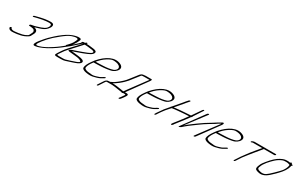

<svg xmlns="http://www.w3.org/2000/svg" viewBox="214 -2009 5546 3591"><g transform="rotate(30 2987.5 -213.0)"><path d="M693.2 -473C725.2 -473 742.8 -466 745.4 -451C746.5 -435 742.6 -419 731.7 -403C714.5 -376 707.5 -370 675.2 -349C642 -331 590 -312 522.4 -293C511 -290 499.6 -287 486.5 -283C463.7 -277 440.9 -275 418.8 -270C398.4 -266 386.1 -239 399.9 -238C425.1 -238 452.1 -235 479.7 -229C507.4 -223 522 -205 525.2 -178C525.9 -167 516.5 -145 498.2 -112C487 -93 488.2 -85 467.9 -73C437.5 -54 405.8 -41 372.3 -33C286.7 -16 289.6 -17 221.9 -10C172.5 -4 142.4 -18 136.2 -38L133.2 -46C130.6 -53 124.1 -52 112.7 -45C93.8 -33 99.3 -24 101.9 -17C111.1 11 147.2 27 217.7 18C269.5 13 286.9 12 355.8 -3C400.1 -13 443.1 -31 486.7 -58C505.8 -70 516.5 -80 521.2 -88C533.6 -111 547.2 -134 557.8 -158C581.3 -212 560.6 -246 497.5 -261C515.4 -265 549.5 -276 601.6 -293C653.6 -310 689.3 -329 715.1 -351C732 -365 747.9 -383 763.2 -406C778.6 -429 783.9 -450 780.7 -470C777.6 -492 755 -503 713 -503L656.7 -500C616.5 -497 575.8 -491 533.9 -481C517.1 -477 501.5 -473 485.4 -470C452.4 -463 430.3 -456 398 -448C383 -443 375.3 -438 372.9 -432C370 -425 371.9 -414 388.6 -420L432.3 -431C444.9 -434 459.3 -438 474.2 -441C525.1 -452 582.6 -466 635.4 -470Z M1437.4 -481C1399.9 -446 1356.5 -405 1306.2 -360C1294.3 -349 1283.5 -340 1277.6 -334C1281.5 -339 1288.3 -349 1299.1 -363C1324.6 -397 1338.2 -426 1351.8 -455C1373.2 -495 1366.9 -515 1325 -515C1292.4 -517 1247.7 -509 1192.4 -489C1111.9 -459 1053.1 -418 964.1 -348C930 -321 882.3 -277 820.2 -217C790.7 -188 748.4 -140 695.4 -73C654.2 -19 639.7 15 649.9 31C658.1 41 687.1 40 737.9 27C756.8 22 788.7 11 832.1 -8C875.5 -27 924.1 -52 977.9 -85C1044.9 -128 1096 -163 1129 -189L1260.2 -293C1359.9 -380 1429 -442 1464.4 -477C1466.4 -479 1468.4 -481 1470.3 -483ZM1183.1 -260 1093 -189C1042.4 -149 939.6 -84 914.7 -71C850.6 -34 758.6 9 705.6 9C667.6 9 705.7 -55 818.8 -182C862 -230 923.2 -287 1006.7 -353C1077.1 -408 1126.8 -445 1186.7 -466C1213.3 -475 1221.6 -476 1244.9 -482C1283.6 -489 1304.5 -485 1312.1 -471C1316.8 -462 1286.7 -401 1276.4 -386C1264.1 -368 1248 -342 1222.2 -316C1205 -299 1195.5 -288 1189.1 -281L1178.2 -271C1171.9 -264 1172.3 -260 1183.1 -260Z M1476.7 -451C1513.9 -451 1537.4 -448 1572.2 -444C1616.3 -438 1687.8 -437 1686.5 -408C1686.1 -391 1661.3 -375 1644.8 -368C1632.3 -363 1617.9 -356 1600.1 -347C1572.6 -335 1417.1 -277 1364.5 -261C1336.9 -253 1316.6 -245 1301.7 -238C1231.8 -197 1287.1 -193 1333.3 -190C1390.9 -186 1412.6 -182 1462.4 -177C1500.8 -173 1543 -159 1558.1 -144C1578.1 -125 1543.4 -109 1498.6 -92L1468.7 -82C1444.1 -73 1419 -67 1395.1 -57C1377.8 -50 1348.4 -41 1302.9 -29C1290.4 -26 1272.4 -24 1250.8 -24H1155.2C1145.2 -24 1135.1 -26 1126.1 -30C1132.5 -41 1134 -48 1141.4 -59L1160.2 -87C1181.4 -122 1219.4 -174 1285.4 -243C1311.6 -271 1367.4 -333 1395.3 -362C1422.1 -389 1453 -425 1476.7 -451ZM1471 -488 1465.7 -481H1434.5C1424.9 -481 1411.1 -474 1405.2 -466C1399.3 -458 1401.1 -451 1410.7 -451H1440.7C1431.8 -442 1421.7 -429 1408.1 -414C1374.8 -376 1343.9 -346 1305.9 -304C1260.7 -254 1232.8 -227 1195 -180C1166.3 -140 1152.4 -124 1130.2 -87L1108.9 -54C1072.8 1 1093.4 6 1152.4 6H1208.4C1229.5 6 1246.8 5 1260.6 4C1287.6 3 1333.7 -10 1396.5 -33C1436 -47 1453.3 -50 1497 -67C1564.6 -90 1599.7 -117 1604 -147C1607.7 -177 1569 -197 1484.9 -207C1468.1 -209 1453.1 -210 1441.1 -212C1409.9 -216 1358.8 -219 1327 -224C1331.8 -226 1350.3 -231 1379.6 -240C1409 -249 1454.4 -265 1516.6 -289L1565 -308C1580.6 -314 1596.1 -320 1609.1 -326C1639 -342 1670.4 -353 1692.8 -374C1719.1 -399 1721.5 -410 1722.4 -428C1723.2 -450 1688.6 -463 1654.6 -467C1605 -472 1564.1 -481 1501.7 -481L1507 -488C1513.5 -497 1511.1 -503 1501.5 -503C1491.9 -503 1477.5 -497 1471 -488Z M1813.1 -276C1816.7 -280 1823.8 -288 1835.7 -302C1887.9 -362 1949.9 -410 2017.4 -443C2071.2 -469 2094.6 -466 2149.3 -459C2204 -452 2247.8 -421 2245.1 -383C2243.8 -356 2215 -328 2183.1 -314C2131.5 -295 2056.1 -283 1963.1 -280C1926.5 -279 1900.7 -276 1863.5 -276ZM1787.7 -246H1839.8C1878.2 -246 1905.2 -249 1943 -250C2014.3 -253 2121.6 -268 2155.7 -279L2181.3 -288C2211.2 -302 2235 -320 2255.4 -343C2295.5 -394 2291.7 -435 2240.9 -466C2095.7 -545 1924.4 -446 1788.9 -289C1750.8 -236 1748.3 -239 1714.2 -184C1678.6 -126 1659.1 -64 1680.2 -46C1694.9 -29 1724.5 -16 1768 -9C1797.6 -4 1824 -2 1842 -2C1877.4 -1 1924.7 -10 1982.1 -28C2036.6 -45 2051.5 -56 2095.1 -81L2113.6 -92C2142.2 -108 2126.5 -126 2100.8 -111L2081.1 -100C2016.7 -60 2020.8 -65 1954.4 -44C1925.1 -35 1899.3 -30 1877.1 -31C1854.9 -32 1824.3 -35 1786.3 -40C1755.3 -44 1730.2 -54 1711.6 -71C1708 -76 1706 -82 1706.9 -90C1709.2 -119 1725.4 -156 1754.1 -200C1763.5 -215 1774.9 -230 1787.7 -246Z M2880.9 -516H2757.2C2748.8 -516 2729.6 -514 2702 -510C2682.2 -507 2656 -489 2642.4 -472L2509.5 -302C2497.6 -286 2487.5 -275 2480.4 -267C2466.7 -252 2462.6 -247 2447.7 -234C2422.7 -212 2391.8 -182 2360.8 -160C2322 -133 2306.5 -117 2268.3 -101C2252.2 -94 2240.8 -89 2237.2 -85H2214.4C2165.8 -85 2145 -63 2119.8 -24L2051.6 80C2046.1 89 2049.2 95 2057.2 95C2065.2 95 2076.1 89 2081.6 80L2149.8 -24C2167.6 -52 2171.5 -55 2191.9 -55H2296.3C2316.7 -55 2368.4 -47 2387.6 -45C2412.2 -42 2433.9 -36 2457.9 -34L2513.2 -26H2518C2517.4 -21 2520.4 -18 2527.6 -18C2534.8 -18 2542.6 -21 2550.4 -26H2572H2592.4C2606.8 -26 2603.3 -12 2593.8 0L2569.5 35C2566 41 2563 46 2559.5 50L2529.2 89C2520.9 99 2523.9 104 2535.9 104C2547.9 104 2556.9 99 2565.2 89L2595.5 50C2599.6 45 2603.8 40 2607.3 34L2629.8 0C2638.1 -10 2641.6 -20 2643.9 -30C2647.9 -55 2629.3 -56 2575.3 -56L2609.7 -104L2875.2 -470C2892.5 -497 2902.9 -516 2880.9 -516ZM2856.1 -486 2573.7 -104 2548.2 -67 2539.3 -56H2536.9C2517.7 -56 2503.2 -62 2486.4 -64C2467.2 -66 2456.4 -70 2432.4 -72C2400.5 -75 2359.6 -85 2318.8 -85H2287.6C2309.7 -96 2331.8 -109 2351.5 -124C2392 -154 2405.2 -160 2442.1 -194L2476.6 -226C2495.6 -244 2509.9 -260 2527.7 -280L2678.4 -472C2679.5 -474 2681.9 -476 2686.7 -480C2691.4 -484 2715.4 -486 2759.8 -486Z M2965.1 -276C2968.7 -280 2975.8 -288 2987.7 -302C3039.9 -362 3101.9 -410 3169.4 -443C3223.2 -469 3246.6 -466 3301.3 -459C3356 -452 3399.8 -421 3397.1 -383C3395.8 -356 3367 -328 3335.1 -314C3283.5 -295 3208.1 -283 3115.1 -280C3078.5 -279 3052.7 -276 3015.5 -276ZM2939.7 -246H2991.8C3030.2 -246 3057.2 -249 3095 -250C3166.3 -253 3273.6 -268 3307.7 -279L3333.3 -288C3363.2 -302 3387 -320 3407.4 -343C3447.5 -394 3443.7 -435 3392.9 -466C3247.7 -545 3076.4 -446 2940.9 -289C2902.8 -236 2900.3 -239 2866.2 -184C2830.6 -126 2811.1 -64 2832.2 -46C2846.9 -29 2876.5 -16 2920 -9C2949.6 -4 2976 -2 2994 -2C3029.4 -1 3076.7 -10 3134.1 -28C3188.6 -45 3203.5 -56 3247.1 -81L3265.6 -92C3294.2 -108 3278.5 -126 3252.8 -111L3233.1 -100C3168.7 -60 3172.8 -65 3106.4 -44C3077.1 -35 3051.3 -30 3029.1 -31C3006.9 -32 2976.3 -35 2938.3 -40C2907.3 -44 2882.2 -54 2863.6 -71C2860 -76 2858 -82 2858.9 -90C2861.2 -119 2877.4 -156 2906.1 -200C2915.5 -215 2926.9 -230 2939.7 -246Z M3680.6 -515 3675.8 -509C3658 -487 3640.1 -473 3627.1 -453L3609.3 -431L3464.5 -261C3459.1 -258 3455.5 -254 3452.5 -251C3449.6 -248 3447.8 -245 3448.4 -242C3433.6 -223 3378.3 -162 3364.2 -143L3273.7 -14C3268.3 -5 3264.8 2 3261.4 7L3256.9 14C3251.5 23 3253.5 29 3261.5 29C3269.5 29 3281.5 23 3286.9 14L3291.4 7C3294.8 2 3299.8 -6 3305.2 -15C3330.9 -57 3364.6 -99 3396.5 -142L3476.1 -232C3480.9 -238 3485.7 -238 3495.3 -238C3502.5 -238 3514.4 -240 3530.6 -243C3546.8 -246 3573.8 -249 3609.7 -251C3645.7 -253 3690.1 -257 3743.4 -262C3774 -265 3810 -265 3837.6 -267L3762.3 -164L3634.8 -1C3620 18 3615.3 30 3620.7 35C3626.2 40 3635.1 37 3648.3 29C3659.6 22 3664.3 8 3670.8 -1L3798.9 -165L3877.8 -272C3893.3 -278 3902.8 -290 3896.7 -296L4026.9 -493C4031.8 -501 4029.3 -508 4021.3 -508C4013.3 -508 4001.8 -501 3996.9 -493L3861.3 -297C3815.7 -295 3794.8 -294 3736.6 -289C3678.4 -284 3579.5 -279 3545.4 -272C3530.4 -269 3520.2 -268 3515.4 -268C3510.6 -268 3506.4 -267 3504.6 -266C3533.1 -302 3613.9 -390 3645.3 -431L3663.7 -454L3711.8 -509L3716.6 -515C3722.5 -523 3719.4 -530 3709.8 -530C3700.2 -530 3686.5 -523 3680.6 -515Z M4106.1 -474 3770.1 -15C3756.8 6 3766.3 7 3799.1 -11C3803.1 -13 3807.1 -15 3809.6 -16C3823 -27 3837.4 -40 3853.8 -55C3891.8 -89 3938.9 -122 3986 -157L4060.5 -212C4119.5 -255 4176.2 -294 4233.4 -328C4290.7 -362 4322.4 -381 4331.9 -387C4365.7 -412 4396.6 -432 4428.5 -448C4428 -445 4425.5 -440 4422.1 -435L4097.2 0C4091.3 8 4094.3 15 4103.9 15C4113.5 15 4127.3 8 4133.2 0L4452.1 -435C4471.9 -465 4476.6 -495 4437.3 -478C4401.4 -460 4351.6 -428 4278 -381C4192 -331 4112.1 -279 4038.2 -225L3963.7 -170C3910.6 -131 3866.5 -97 3833.2 -66L4142.1 -474C4148.1 -482 4145 -489 4135.4 -489C4125.8 -489 4112.1 -482 4106.1 -474Z M4452.1 -276C4455.7 -280 4462.8 -288 4474.7 -302C4526.9 -362 4588.9 -410 4656.4 -443C4710.2 -469 4733.6 -466 4788.3 -459C4843 -452 4886.8 -421 4884.1 -383C4882.8 -356 4854 -328 4822.1 -314C4770.5 -295 4695.1 -283 4602.1 -280C4565.5 -279 4539.7 -276 4502.5 -276ZM4426.7 -246H4478.8C4517.2 -246 4544.2 -249 4582 -250C4653.3 -253 4760.6 -268 4794.7 -279L4820.3 -288C4850.2 -302 4874 -320 4894.4 -343C4934.5 -394 4930.7 -435 4879.9 -466C4734.7 -545 4563.4 -446 4427.9 -289C4389.8 -236 4387.3 -239 4353.2 -184C4317.6 -126 4298.1 -64 4319.2 -46C4333.9 -29 4363.5 -16 4407 -9C4436.6 -4 4463 -2 4481 -2C4516.4 -1 4563.7 -10 4621.1 -28C4675.6 -45 4690.5 -56 4734.1 -81L4752.6 -92C4781.2 -108 4765.5 -126 4739.8 -111L4720.1 -100C4655.7 -60 4659.8 -65 4593.4 -44C4564.1 -35 4538.3 -30 4516.1 -31C4493.9 -32 4463.3 -35 4425.3 -40C4394.3 -44 4369.2 -54 4350.6 -71C4347 -76 4345 -82 4345.9 -90C4348.2 -119 4364.4 -156 4393.1 -200C4402.5 -215 4413.9 -230 4426.7 -246Z M5003.9 23 5080 -93C5131.2 -161 5184.6 -227 5233.2 -287C5268.2 -330 5295 -359 5325.2 -398C5337.1 -414 5347.8 -426 5355.5 -435H5580.5C5588.5 -435 5600 -442 5604.9 -450C5609.9 -458 5608.3 -465 5600.3 -465H5372C5370.2 -466 5368.4 -467 5364.8 -467C5361.2 -467 5358.2 -466 5354 -465H5138C5122.4 -465 5073.9 -450 5074 -432C5074.1 -414 5104.7 -435 5114.3 -435H5319.5C5311.8 -426 5301.1 -414 5289.8 -399C5278.5 -384 5257.2 -358 5223.9 -320C5190.7 -282 5130.7 -207 5050 -93L4973.9 23C4969 31 4971.5 38 4979.5 38C4987.5 38 4999 31 5003.9 23Z M5920.1 -416C5918.9 -375 5899.2 -329 5862.1 -276C5843.3 -252 5804.1 -212 5747 -156C5689.9 -100 5650 -65 5625.5 -50C5592.7 -31 5555.6 -25 5519.4 -33C5488.8 -38 5465.8 -46 5452.2 -59C5442.1 -69 5442 -85 5452.8 -109C5474.9 -168 5489.7 -182 5527.8 -235C5568.3 -282 5602.2 -317 5630.1 -342C5670 -379 5714.1 -407 5762.6 -426C5778.1 -432 5796.7 -435 5818.3 -435H5843.5C5862.4 -435 5877.5 -433 5891 -428C5901 -424 5922.6 -419 5920.1 -416ZM5842 -465C5794 -465 5764.7 -456 5707.4 -426C5647.6 -396 5576.8 -333 5500.3 -238C5488 -221 5474.6 -204 5461.7 -188C5448.8 -172 5435.5 -145 5421.8 -109C5408.1 -73 5406.7 -48 5419.4 -33C5438 -18 5463 -8 5494.6 -3L5522.6 1C5559.4 3 5599.5 -8 5640.1 -32C5675.9 -54 5721.8 -93 5778.3 -150C5840.7 -213 5902.6 -277 5934.6 -350C5951.8 -389 5951.7 -397 5955.1 -418C5961.5 -421 5967 -426 5971 -432C5977.9 -442 5976.4 -447 5966.4 -447H5954.4C5952.8 -448 5949.3 -453 5944.2 -461L5938.7 -470C5934.1 -477 5916.7 -472 5908.3 -459C5891.2 -463 5877.2 -465 5868.2 -465Z"/></g></svg>

Font: MewTooHand
Style: UltimateItaWide
Weight: 400
Designer: Mew Too, Robert Jablonski
Version: Version 0.77